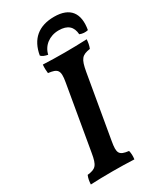

<svg xmlns="http://www.w3.org/2000/svg" viewBox="-217 -945 860 1024"><g transform="rotate(-30 213.0 -433.5)"><path d="M301 -870C205 -870 148 -821 132 -729C139 -719 156 -713 173 -710C184 -760 228 -795 286 -795C342 -795 368 -769 371 -722C387 -715 406 -714 422 -718C439 -814 400 -870 301 -870ZM180 -536 112 -141C100 -69 87 -56 35 -50C28 -34 25 -17 24 3C61 1 111 0 160 0C206 0 248 1 292 3C295 -16 294 -34 290 -50C231 -57 224 -73 236 -142L303 -530C316 -603 329 -618 381 -626C388 -643 391 -661 392 -679C346 -677 301 -676 256 -676C207 -676 163 -677 122 -679C120 -660 121 -642 123 -626C178 -619 193 -608 180 -536Z"/></g></svg>

Font: Vollkorn Semibold
Style: Italic
Weight: 600
Italic angle: -11°
Designer: Friedrich Althausen
Foundry: Friedrich Althausen
Version: Version 4.015;PS 004.015;hotconv 1.0.88;makeotf.lib2.5.64775